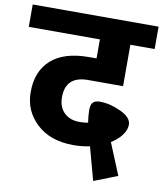

<svg xmlns="http://www.w3.org/2000/svg" viewBox="-112 -770 854 1005"><g transform="rotate(10 314.5 -267.5)"><path d="M334 -356Q215 -356 215 -244Q215 -192 245.5 -162Q276 -132 328 -132Q356 -132 373 -136Q367 -171 367 -204Q367 -231 378.5 -243Q390 -255 416 -255Q468 -255 526.5 -228Q585 -201 585 -162Q585 -135 564.5 -107Q544 -79 508 -57L577 111L452 160L404 -16Q364 -7 317 -7Q194 -7 121.5 -74.5Q49 -142 49 -242Q49 -353 117.5 -414Q186 -475 318 -475H358V-576H-20V-695H649V-576H520V-356Z"/></g></svg>

Font: FiraGO ExtraBold
Style: Regular
Weight: 800
Designer: bBox Type
Foundry: bBox Type GmbH
Version: Version 1.001;PS 001.001;hotconv 1.0.88;makeotf.lib2.5.64775